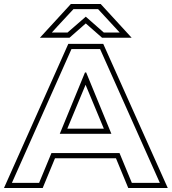

<svg xmlns="http://www.w3.org/2000/svg" viewBox="-49 -934 865 967"><path d="M535 -137H228Q214 -102 197 -62Q180 -22 166 13H-29L295 -713H471L796 13H597ZM615 -13H756L455 -687H311L11 -13H148L210 -163H553ZM465 -744 383 -816Q363 -799 342 -780Q321 -761 301 -744H152L308 -914H458L614 -744ZM385 -569 512 -260H252L379 -569ZM382 -507 290 -286H474ZM554 -770 445 -888H321Q306 -872 293 -858L267 -830Q254 -816 240.5 -801.5Q227 -787 212 -770H291L383 -850L474 -770Z"/></svg>

Font: CMG Sans Outline
Style: Outline
Weight: 700
Designer: Julieta Ulanovsky
Foundry: Julieta Ulanovsky
Version: Version 7.200